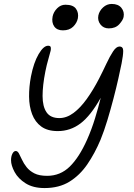

<svg xmlns="http://www.w3.org/2000/svg" viewBox="-20 -947 681 974"><path d="M206 7Q148 7 110 -17Q72 -41 54 -74.5Q36 -108 36 -134Q36 -154 43 -167.5Q50 -181 60 -181Q69 -181 76 -168.5Q83 -156 91.5 -137Q100 -118 115 -99Q130 -80 154.5 -67.5Q179 -55 219 -55Q286 -55 334 -102Q382 -149 422 -239Q445 -291 462 -346.5Q479 -402 491 -451Q440 -360 388.5 -321Q337 -282 273 -282Q221 -282 189.5 -305Q158 -328 143 -367.5Q128 -407 127.5 -456.5Q127 -506 137 -559Q151 -630 176 -672.5Q201 -715 224 -715Q236 -715 237.5 -707Q239 -699 237 -690Q233 -673 225 -646Q217 -619 210 -584Q196 -513 196 -460Q196 -407 216 -377.5Q236 -348 281 -348Q318 -348 353 -374Q388 -400 420.5 -445.5Q453 -491 482 -547Q502 -586 519.5 -623.5Q537 -661 553.5 -686Q570 -711 586 -711Q605 -711 605 -689Q605 -667 597 -626Q591 -596 580.5 -549Q570 -502 555.5 -446.5Q541 -391 524.5 -336.5Q508 -282 490 -238Q461 -169 423 -113.5Q385 -58 332.5 -25.5Q280 7 206 7ZM532 -803Q505 -803 489.5 -823Q474 -843 479 -869Q484 -892 503 -909.5Q522 -927 547 -927Q580 -927 596 -907Q612 -887 607 -861Q604 -845 585 -824Q566 -803 532 -803ZM299 -793Q269 -793 255 -813Q241 -833 247 -864Q252 -887 270 -905Q288 -923 312 -923Q351 -923 365.5 -902.5Q380 -882 375 -854Q370 -830 351 -811.5Q332 -793 299 -793Z"/></svg>

Font: Shantell Sans Normal
Style: Italic
Weight: 300
Italic angle: -11.31°
Designer: Stephen Nixon, Anya Danilova, Shantell Martin
Foundry: Arrow Type
Version: Version 1.008;[a672d596b]